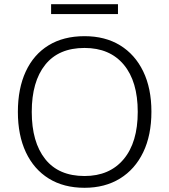

<svg xmlns="http://www.w3.org/2000/svg" viewBox="-20 -885 805 913"><path d="M65 -353Q65 -464 102.5 -545Q140 -626 211 -669.5Q282 -713 382 -713Q480 -713 551 -669.5Q622 -626 661 -545.5Q700 -465 700 -354Q700 -242 661 -161Q622 -80 550.5 -36Q479 8 382 8Q283 8 212 -36Q141 -80 103 -161Q65 -242 65 -353ZM131 -353Q131 -209 195 -128.5Q259 -48 382 -48Q501 -48 568 -128Q635 -208 635 -353Q635 -498 568.5 -577.5Q502 -657 382 -657Q259 -657 195 -577Q131 -497 131 -353ZM223 -818V-865H541V-818Z"/></svg>

Font: Mulish Light
Style: Regular
Weight: 300
Designer: Vernon Adams
Foundry: Vernon Adams
Version: Version 3.603; ttfautohint (v1.8.3)